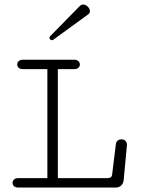

<svg xmlns="http://www.w3.org/2000/svg" viewBox="-20 -839 645 859"><path d="M375.5 -775.4C380.4 -778.8 382.3 -784.2 382.3 -789.1C382.3 -802.7 367.2 -818.8 352.1 -818.8C346.7 -818.8 341.8 -816.9 336.9 -812L204.6 -677.2C202.1 -674.8 201.2 -672.4 201.2 -669.9C201.2 -664.1 207 -659.2 212.9 -659.2C214.8 -659.2 216.8 -659.7 218.3 -661.1ZM312.5 -571.8H81.5C65.4 -571.8 57.1 -561 57.1 -550.3C57.1 -540 64.9 -529.8 81.1 -529.8H191.9V-42H60.5C44.4 -42 36.1 -31.2 36.1 -21C36.1 -10.3 44.4 0 61 0H498C519 0 530.8 -14.2 533.2 -32.2L547.9 -189V-191.9C547.9 -207.5 535.6 -215.8 522.9 -215.8C511.7 -215.8 500.5 -209 498.5 -194.8L481.9 -60.1C480.5 -44.9 472.7 -43 461.9 -42H238.8V-529.8H313C329.1 -529.8 337.4 -540 337.4 -550.3C337.4 -561 329.1 -571.8 312.5 -571.8Z"/></svg>

Font: Cutive Mono
Style: Regular
Weight: 400
Monospace: yes
Designer: Vernon Adams
Foundry: Vernon Adams
Version: Version 1.002